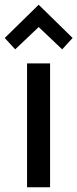

<svg xmlns="http://www.w3.org/2000/svg" viewBox="-36 -789 326 809"><path d="M78 0V-522H175V0ZM-16 -629 127 -769 270 -629 226 -581 127 -675 28 -581Z"/></svg>

Font: Oxanium ExtraLight Medium
Style: Regular
Weight: 500
Version: Version 2.000